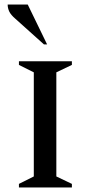

<svg xmlns="http://www.w3.org/2000/svg" viewBox="-20 -832 403 852"><path d="M64 0V-16L130 -49V-511L64 -544V-560H299V-544L230 -511V-49L299 -16V0ZM175 -635 49 -748Q28 -766 21 -781Q14 -796 14 -812H103L189 -635Z"/></svg>

Font: Spectral SC Medium
Style: Regular
Weight: 500
Designer: Jean-Baptiste Levee
Foundry: Production Type
Version: Version 2.001